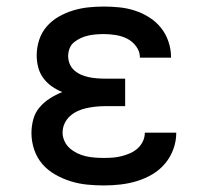

<svg xmlns="http://www.w3.org/2000/svg" viewBox="-20 -558 640 586"><path d="M297 8Q272 8 246.5 5.5Q221 3 196.5 -4.5Q172 -12 149 -25Q126 -38 109.5 -57Q93 -76 84.5 -101Q76 -126 76 -152Q76 -173 81.5 -193.5Q87 -214 100.5 -230Q114 -246 132 -257.5Q150 -269 170 -277Q153 -284 138 -294.5Q123 -305 112 -320Q101 -335 96.5 -353Q92 -371 92 -389Q92 -413 99.5 -436Q107 -459 122.5 -477Q138 -495 159 -507Q180 -519 203 -526Q226 -533 249.5 -535.5Q273 -538 297 -538Q321 -538 345 -535.5Q369 -533 392 -525.5Q415 -518 435.5 -505Q456 -492 471 -473.5Q486 -455 494 -431.5Q502 -408 502 -384Q502 -384 502 -383.5Q502 -383 502 -382H407Q407 -382 407 -382.5Q407 -383 407 -383Q407 -401 395.5 -416.5Q384 -432 368 -440Q352 -448 333.5 -451Q315 -454 297 -454Q285 -454 273 -453Q261 -452 249.5 -449.5Q238 -447 227 -442Q216 -437 206.5 -429.5Q197 -422 192.5 -410.5Q188 -399 188 -387Q188 -375 192.5 -363.5Q197 -352 206.5 -343.5Q216 -335 227.5 -330Q239 -325 251 -322.5Q263 -320 275.5 -319Q288 -318 300 -318H362V-234H300Q286 -234 272 -232.5Q258 -231 244 -228Q230 -225 217 -219Q204 -213 193.5 -203.5Q183 -194 177 -181Q171 -168 171 -153Q171 -140 177 -127Q183 -114 193.5 -105Q204 -96 216.5 -90Q229 -84 242.5 -81Q256 -78 270 -77Q284 -76 297 -76Q311 -76 324.5 -77Q338 -78 351.5 -81.5Q365 -85 377.5 -90.5Q390 -96 400 -105Q410 -114 416 -126.5Q422 -139 422 -153H518Q518 -153 518 -153Q518 -153 518 -153Q518 -127 509 -102.5Q500 -78 483.5 -58.5Q467 -39 445 -26Q423 -13 398.5 -5.5Q374 2 348.5 5Q323 8 297 8Z"/></svg>

Font: Iosevka Slab Medium Extended
Style: Regular
Weight: 500
Width: 7
Monospace: yes
Designer: Belleve Invis
Foundry: Belleve Invis
Version: Version 11.1.1; ttfautohint (v1.8.3)